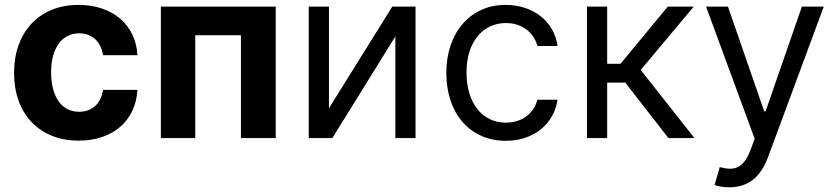

<svg xmlns="http://www.w3.org/2000/svg" viewBox="-20 -573 3474 797"><path d="M306.8 10.7Q244 10.7 194.1 -9.9Q144.2 -30.5 109.6 -67.8Q74.9 -105.1 56.6 -156.8Q38.4 -208.5 38.4 -270.6Q38.4 -333.5 57 -385.3Q75.6 -437.1 110.3 -474.3Q144.9 -511.4 194.4 -532Q244 -552.6 306.1 -552.6Q359.4 -552.6 403.4 -537.6Q447.4 -522.7 479.2 -495.4Q511 -468 529.5 -429.5Q547.9 -391 550.4 -343.8H407.7Q404.5 -364 396.5 -380.9Q388.5 -397.7 375.9 -409.6Q363.3 -421.5 346.4 -428.1Q329.5 -434.7 308.6 -434.7Q282.3 -434.7 260.8 -423.8Q239.3 -413 224.1 -392.2Q208.8 -371.4 200.5 -341.4Q192.1 -311.4 192.1 -272.7Q192.1 -233.7 200.5 -203.1Q208.8 -172.6 223.9 -151.6Q239 -130.7 260.5 -119.9Q282 -109 308.6 -109Q347.7 -109 374.3 -132.5Q400.9 -155.9 407.7 -199.9H550.4Q547.9 -153.1 529.8 -114.2Q511.7 -75.3 480.3 -47.6Q448.9 -19.9 405 -4.6Q361.2 10.7 306.8 10.7Z M647.7 -545.5H1124.6V0H980.1V-426.5H790.5V0H647.7Z M1608.3 -545.5H1704.9V0H1621.1V-421.9L1359.7 0H1261.7V-545.5H1345.5V-123.6Z M2079.9 11.4Q2022.4 11.4 1976.6 -9.6Q1930.8 -30.5 1898.8 -68Q1866.8 -105.5 1849.8 -157.1Q1832.7 -208.8 1832.7 -269.9Q1832.7 -332.4 1850.3 -384.2Q1867.9 -436.1 1900.2 -473.5Q1932.5 -511 1977.8 -531.8Q2023.1 -552.6 2078.5 -552.6Q2121.8 -552.6 2158.9 -540.3Q2196 -528.1 2224.3 -505.7Q2252.5 -483.3 2270.8 -451.9Q2289.1 -420.5 2294.4 -382.1H2210.6Q2206 -400.9 2195.3 -418Q2184.7 -435 2168.1 -448.3Q2151.6 -461.6 2129.6 -469.5Q2107.6 -477.3 2079.9 -477.3Q2043.3 -477.3 2013.1 -462.7Q1983 -448.2 1961.5 -421.3Q1940 -394.5 1928.3 -356.9Q1916.5 -319.2 1916.5 -272.7Q1916.5 -225.5 1928.1 -186.8Q1939.6 -148.1 1960.9 -120.9Q1982.2 -93.8 2012.4 -78.8Q2042.6 -63.9 2079.9 -63.9Q2104.4 -63.9 2125.7 -70.5Q2147 -77.1 2163.9 -89.3Q2180.8 -101.6 2192.8 -119.1Q2204.9 -136.7 2210.6 -159.1H2294.4Q2289.1 -122.9 2271.8 -91.8Q2254.6 -60.7 2227.1 -37.8Q2199.6 -14.9 2162.5 -1.8Q2125.4 11.4 2079.9 11.4Z M2416.5 -545.5H2500.4V-308.2H2555.8L2751.8 -545.5H2859.7L2639.6 -282.7L2862.6 0H2754.6L2575.6 -230.1H2500.4V0H2416.5Z M3007.5 204.5Q2986.2 204.5 2969.5 201.2Q2952.8 197.8 2946.4 194.6L2967.7 120.7Q2990.8 126.8 3009.4 127.3Q3028.1 127.8 3043.7 120Q3059.3 112.2 3072.4 94.5Q3085.6 76.7 3096.9 45.5L3112.6 2.8L2910.9 -545.5H3001.8L3152.3 -110.8H3158L3308.6 -545.5H3399.5L3168 79.5Q3144.2 143.5 3104.4 174Q3064.6 204.5 3007.5 204.5Z"/></svg>

Font: Fast_Sans
Style: Regular
Weight: 400
Designer: Rasmus Andersson
Foundry: rsms
Version: Version 3.018;git-588b23468